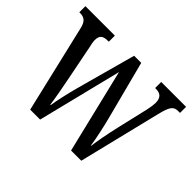

<svg xmlns="http://www.w3.org/2000/svg" viewBox="-118 -727 917 917"><g transform="rotate(45 340.5 -268.0)"><path d="M60 -442 164 0H231L337 -427L440 0H509L611 -417C627 -484 640 -495 670 -495H681V-536H513V-495H518C550 -495 565 -480 565 -446C565 -435 562 -413 558 -396L520 -233C506 -171 496 -117 492 -84H490C486 -118 469 -195 458 -237L381 -533H333L250 -230C238 -185 222 -117 218 -85H215C211 -117 198 -190 188 -238L154 -410C150 -425 147 -442 147 -453C147 -486 163 -495 195 -495H200V-536H1V-495H3C34 -495 51 -485 60 -442Z"/></g></svg>

Font: Noto Serif Ethiopic XCn
Style: Regular
Weight: 400
Width: 2
Designer: Monotype Design Team
Foundry: Monotype Imaging Inc.
Version: Version 2.102